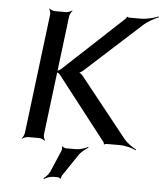

<svg xmlns="http://www.w3.org/2000/svg" viewBox="-58 -719 830 975"><g transform="rotate(5 356.5 -231.5)"><path d="M592 -34 352 -335C347 -341 335 -351 328 -351V-347C334 -347 349 -356 356 -363L633 -615C655 -636 692 -656 713 -664L711 -668C690 -659 652 -649 623 -649H562C559 -649 554 -651 554 -653L550 -651C550 -650 548 -644 546 -643L240 -358C233 -352 220 -347 213 -347L212 -343C219 -343 231 -337 236 -331L488 -7C490 -5 490 1 490 3L493 4C494 2 499 0 502 0H573C601 0 636 10 654 19L656 15C638 7 609 -13 592 -34ZM183 -20 258 -629C259 -638 267 -653 273 -658L271 -660C265 -655 250 -649 241 -649H184C175 -649 160 -655 156 -660L154 -658C158 -653 162 -638 161 -629L86 -20C85 -11 78 4 72 9L74 11C79 6 95 0 104 0H161C170 0 184 6 189 11L191 9C187 4 182 -11 183 -20ZM352 40H300C294 40 285 35 282 32L279 34C281 38 281 49 279 54L232 164C226 178 210 195 200 201L203 205C212 198 234 190 248 190H273C277 190 284 194 285 196L289 194C287 192 290 183 292 180L366 70C377 53 401 34 414 27L412 23C399 31 372 40 352 40Z"/></g></svg>

Font: Gamestation Storm Oblique 
Style: Italic
Weight: 400
Designer: Jonas Hecksher
Foundry: Jonas Hecksher, Playtypeª, e-types AS
Version: Version 1.003